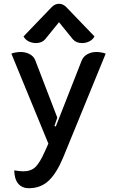

<svg xmlns="http://www.w3.org/2000/svg" viewBox="-20 -783 617 1012"><path d="M55 115Q83 120 103 120Q143 120 166.5 97.5Q190 75 217 14L235 -26L40 -500Q47 -504 62.5 -506.5Q78 -509 89 -509Q115 -509 136.5 -497.5Q158 -486 166 -465L282 -163L267 -119L274 -116L411 -465Q420 -486 441 -497.5Q462 -509 488 -509Q499 -509 514.5 -506.5Q530 -504 537 -500L313 47Q279 129 237 169Q195 209 132 209Q96 209 76 185Q56 161 55 115ZM169 -556Q149 -556 131 -565Q113 -574 104 -591L253 -746Q270 -763 291 -763Q312 -763 329 -746L478 -591Q469 -574 451 -565Q433 -556 413 -556Q381 -556 364 -576L291 -666L218 -576Q201 -556 169 -556Z"/></svg>

Font: K2D SemiBold
Style: Regular
Weight: 600
Designer: Katatrad Aksorn Co.,Ltd.
Foundry: Cadson Demak Co.,Ltd.
Version: Version 1.000; ttfautohint (v1.6)